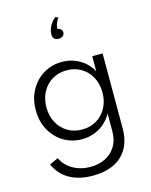

<svg xmlns="http://www.w3.org/2000/svg" viewBox="-156 -933 1030 1307"><g transform="rotate(-15 359.0 -280.0)"><path d="M333.5 275Q236.5 275 169.5 237Q102.5 199 70 126L131.5 97.5Q155 150.5 209.5 181.8Q264 213 333.5 213Q392 213 438.2 189.8Q484.5 166.5 511.2 122.5Q538 78.5 538 17V-108Q506 -50 450.2 -17Q394.5 16 326 16Q254.5 16 196.8 -19Q139 -54 105.2 -115.5Q71.5 -177 71.5 -256Q71.5 -334.5 105 -395.8Q138.5 -457 196.2 -492.5Q254 -528 327.5 -528Q395.5 -528 451.2 -495.5Q507 -463 538 -405.5V-512H611V14Q611 99 577.5 157.2Q544 215.5 481.8 245.2Q419.5 275 333.5 275ZM343.5 -47.5Q401.5 -47.5 446 -74.2Q490.5 -101 516 -148.2Q541.5 -195.5 541.5 -255.5Q541.5 -316.5 516 -363.8Q490.5 -411 446 -437.8Q401.5 -464.5 344 -464.5Q286.5 -464.5 242 -437.8Q197.5 -411 172 -363.8Q146.5 -316.5 146.5 -255.5Q146.5 -195.5 171.8 -148.2Q197 -101 241.8 -74.2Q286.5 -47.5 343.5 -47.5ZM348 -685.5Q328.5 -685.5 318 -696.2Q307.5 -707 307.5 -728.5Q307.5 -756.5 324.2 -787.2Q341 -818 366.5 -835L384 -825Q373 -812.5 365.2 -793.5Q357.5 -774.5 356 -752.5Q371 -751.5 380.5 -742Q390 -732.5 390 -719.5Q390 -704.5 378.2 -695Q366.5 -685.5 348 -685.5Z"/></g></svg>

Font: Spartan Thin
Style: Regular
Weight: 400
Version: Version 1.004